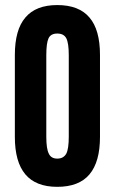

<svg xmlns="http://www.w3.org/2000/svg" viewBox="-20 -721 448 751"><path d="M38.1 -185.5V-505.9Q38.1 -604.5 79.1 -652.3Q120.1 -701.2 204.1 -701.2Q289.1 -701.2 330.1 -652.3Q371.1 -604.5 371.1 -505.9V-185.5Q371.1 -87.9 330.1 -39.1Q289.1 9.8 204.1 9.8Q120.1 9.8 79.1 -39.1Q38.1 -87.9 38.1 -185.5ZM249 -186.5V-504.9Q249 -552.7 239.3 -571.3Q229.5 -589.8 204.1 -589.8Q178.7 -589.8 169.9 -571.3Q161.1 -552.7 161.1 -504.9V-186.5Q161.1 -138.7 170.9 -120.1Q179.7 -100.6 204.1 -100.6Q228.5 -100.6 239.3 -120.1Q249 -138.7 249 -186.5Z"/></svg>

Font: Dinish Condensed
Style: Bold
Weight: 700
Width: 3
Designer: Bert Driehuis
Foundry: Playbeing
Version: Version 3.006; git-39231f3c-release